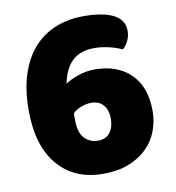

<svg xmlns="http://www.w3.org/2000/svg" viewBox="-74 -690 707 773"><g transform="rotate(-10 279.0 -303.5)"><path d="M483 -534Q483 -513 473.5 -493.5Q464 -474 451 -464Q424 -476 394.5 -482.5Q365 -489 340 -489Q280 -489 247.5 -457.5Q215 -426 204 -367Q224 -381 257 -392.5Q290 -404 325 -404Q417 -404 471.5 -351Q526 -298 526 -199Q526 -156 511 -117Q496 -78 466 -48.5Q436 -19 391.5 -1.5Q347 16 288 16Q170 16 102.5 -63Q35 -142 35 -288Q35 -371 55.5 -434Q76 -497 113.5 -539Q151 -581 203 -602Q255 -623 318 -623Q398 -623 440.5 -601Q483 -579 483 -534ZM289 -119Q322 -119 338.5 -141Q355 -163 355 -198Q355 -233 337.5 -253.5Q320 -274 287 -274Q268 -274 246.5 -266Q225 -258 212 -244V-219Q212 -165 234.5 -142Q257 -119 289 -119Z"/></g></svg>

Font: Baloo Chettan 2 ExtraBold
Style: Regular
Weight: 800
Designer: Maithili Shingre, Unnati Kotecha and Ek Type
Foundry: Ek Type
Version: Version 1.640;hotconv 1.0.111;makeotfexe 2.5.65597; ttfautoh